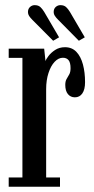

<svg xmlns="http://www.w3.org/2000/svg" viewBox="-20 -708 358 728"><path d="M13 0V-35H65V-488.5H13V-523.5H147.5L152.5 -476Q154 -482.5 163.5 -495.2Q173 -508 189 -518.5Q205 -529 226.5 -529Q253 -529 269.8 -511.2Q286.5 -493.5 294.5 -463.5Q302.5 -433.5 302.5 -396.5Q302.5 -368.5 292.2 -353.8Q282 -339 264 -339Q247.5 -339 237.5 -351.2Q227.5 -363.5 227.5 -386Q227.5 -400 232.5 -408.5Q237.5 -417 242.5 -425.8Q247.5 -434.5 247.5 -449.5Q247.5 -470.5 240 -479.8Q232.5 -489 218.5 -489Q201.5 -489 187 -473.5Q172.5 -458 163.8 -431Q155 -404 155 -370V-35H207.5V0ZM279 -553.5 200.5 -633Q192.5 -641 188 -647.8Q183.5 -654.5 183.5 -662Q183.5 -674.5 191.2 -681.5Q199 -688.5 209 -688.5Q223 -688.5 231 -680.8Q239 -673 245 -663L301.5 -566.5ZM181.5 -553.5 102.5 -633Q94.5 -641 90.2 -647.8Q86 -654.5 86 -662Q86 -674.5 93.8 -681.5Q101.5 -688.5 111.5 -688.5Q125.5 -688.5 133.5 -680.8Q141.5 -673 147.5 -663L204 -566.5Z"/></svg>

Font: Imbue Thin 10pt Medium
Style: Regular
Weight: 500
Version: Version 1.102